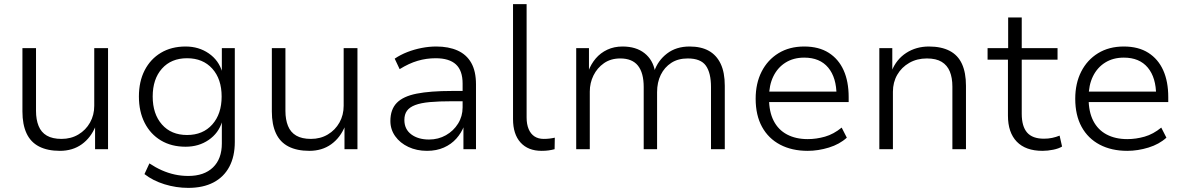

<svg xmlns="http://www.w3.org/2000/svg" viewBox="-20 -725 5755 933"><path d="M271 8Q211 8 170 -13Q129 -34 109 -77Q89 -120 89 -183V-491H155V-186Q155 -144 167.5 -113Q180 -82 207.5 -66Q235 -50 279 -50Q325 -50 361 -71.5Q397 -93 417.5 -129.5Q438 -166 438 -211V-491H505V0H442V-113H445Q422 -56 377.5 -24Q333 8 271 8Z M895 188Q836 188 779.5 170.5Q723 153 682 121L706 69Q736 89 766.5 102.5Q797 116 829 123Q861 130 895 130Q972 130 1015 88.5Q1058 47 1058 -28V-133H1059Q1042 -78 994 -45Q946 -12 882 -12Q813 -12 762 -42.5Q711 -73 683 -128Q655 -183 655 -256Q655 -329 683 -383.5Q711 -438 762 -468.5Q813 -499 882 -499Q946 -499 994.5 -465.5Q1043 -432 1060 -375H1058V-491H1121V-35Q1121 35 1094.5 85Q1068 135 1017.5 161.5Q967 188 895 188ZM889 -69Q966 -69 1011.5 -120Q1057 -171 1057 -256Q1057 -341 1011.5 -391.5Q966 -442 889 -442Q812 -442 767 -391.5Q722 -341 722 -256Q722 -171 767 -120Q812 -69 889 -69Z M1483 8Q1423 8 1382 -13Q1341 -34 1321 -77Q1301 -120 1301 -183V-491H1367V-186Q1367 -144 1379.5 -113Q1392 -82 1419.5 -66Q1447 -50 1491 -50Q1537 -50 1573 -71.5Q1609 -93 1629.5 -129.5Q1650 -166 1650 -211V-491H1717V0H1654V-113H1657Q1634 -56 1589.5 -24Q1545 8 1483 8Z M2055 8Q2005 8 1964.5 -11Q1924 -30 1900.5 -63Q1877 -96 1877 -137Q1877 -193 1908 -225Q1939 -257 2005 -270Q2071 -283 2176 -283H2241V-233H2178Q2114 -233 2069.5 -229Q2025 -225 1997.5 -214.5Q1970 -204 1957.5 -186.5Q1945 -169 1945 -142Q1945 -97 1978.5 -72Q2012 -47 2065 -47Q2110 -47 2147 -68Q2184 -89 2206 -124.5Q2228 -160 2228 -203V-319Q2228 -382 2195.5 -412Q2163 -442 2097 -442Q2052 -442 2009.5 -429.5Q1967 -417 1922 -389L1898 -440Q1926 -459 1959.5 -472Q1993 -485 2029 -492Q2065 -499 2100 -499Q2160 -499 2203.5 -479.5Q2247 -460 2270 -419.5Q2293 -379 2293 -315V0H2232V-113H2235Q2222 -79 2197.5 -51.5Q2173 -24 2137 -8Q2101 8 2055 8Z M2612 8Q2546 8 2509.5 -32.5Q2473 -73 2473 -146V-705H2539V-154Q2539 -121 2549 -97.5Q2559 -74 2577.5 -62Q2596 -50 2622 -50Q2636 -50 2649.5 -51.5Q2663 -53 2676 -56L2675 0Q2660 4 2645 6Q2630 8 2612 8Z M2780 0V-491H2842V-379H2839Q2852 -414 2875 -441Q2898 -468 2931 -483.5Q2964 -499 3005 -499Q3071 -499 3112 -466.5Q3153 -434 3163 -378H3159Q3177 -431 3221.5 -465Q3266 -499 3331 -499Q3387 -499 3424.5 -478Q3462 -457 3482 -415Q3502 -373 3502 -308V0H3435V-302Q3435 -371 3410 -406Q3385 -441 3322 -441Q3275 -441 3242 -419.5Q3209 -398 3191 -361.5Q3173 -325 3173 -277V0H3108V-302Q3108 -371 3080 -406Q3052 -441 2994 -441Q2948 -441 2915 -418Q2882 -395 2864 -358.5Q2846 -322 2846 -280V0Z M3905 8Q3828 8 3771 -22Q3714 -52 3683 -108.5Q3652 -165 3652 -245Q3652 -320 3681 -377Q3710 -434 3763 -466.5Q3816 -499 3888 -499Q3959 -499 4007 -468.5Q4055 -438 4079.5 -383.5Q4104 -329 4104 -253V-229H3699V-280H4065L4045 -261Q4045 -348 4004.5 -396.5Q3964 -445 3888 -445Q3836 -445 3797.5 -421Q3759 -397 3738 -354Q3717 -311 3717 -253V-246Q3717 -182 3739.5 -138Q3762 -94 3804.5 -71.5Q3847 -49 3905 -49Q3947 -49 3989 -61Q4031 -73 4070 -105L4095 -56Q4060 -24 4008 -8Q3956 8 3905 8Z M4253 0V-491H4316V-380H4313Q4336 -437 4384 -468Q4432 -499 4494 -499Q4554 -499 4594.5 -478Q4635 -457 4654.5 -414.5Q4674 -372 4674 -308V0H4608V-304Q4608 -347 4595.5 -377.5Q4583 -408 4556 -424.5Q4529 -441 4484 -441Q4436 -441 4398.5 -419.5Q4361 -398 4340 -361.5Q4319 -325 4319 -279V0Z M5046 8Q4964 8 4921 -36.5Q4878 -81 4878 -163V-435H4779V-491H4879V-640H4945V-491H5119V-435H4945V-172Q4945 -111 4971 -81Q4997 -51 5053 -51Q5074 -51 5093 -55Q5112 -59 5129 -66L5141 -13Q5125 -3 5098 2.5Q5071 8 5046 8Z M5458 8Q5381 8 5324 -22Q5267 -52 5236 -108.5Q5205 -165 5205 -245Q5205 -320 5234 -377Q5263 -434 5316 -466.5Q5369 -499 5441 -499Q5512 -499 5560 -468.5Q5608 -438 5632.5 -383.5Q5657 -329 5657 -253V-229H5252V-280H5618L5598 -261Q5598 -348 5557.5 -396.5Q5517 -445 5441 -445Q5389 -445 5350.5 -421Q5312 -397 5291 -354Q5270 -311 5270 -253V-246Q5270 -182 5292.5 -138Q5315 -94 5357.5 -71.5Q5400 -49 5458 -49Q5500 -49 5542 -61Q5584 -73 5623 -105L5648 -56Q5613 -24 5561 -8Q5509 8 5458 8Z"/></svg>

Font: Nunito Sans 9pt Light
Style: Regular
Weight: 300
Version: Version 3.101;gftools[0.9.27]